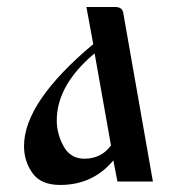

<svg xmlns="http://www.w3.org/2000/svg" viewBox="-20 -520 502 550"><path d="M48.8 -101.6Q48.8 -227.5 247.1 -393.6L227.5 -500H309.6Q330.1 -500 333 -483.4L418 0H316.4L304.7 -60.5Q246.1 9.8 152.3 9.8Q96.7 9.8 72.8 -24.4Q48.8 -58.6 48.8 -101.6ZM142.6 -174.8Q142.6 -136.7 162.1 -101.1Q181.6 -65.4 221.7 -65.4Q270.5 -65.4 297.9 -103.5L251 -367.2Q142.6 -276.4 142.6 -174.8Z"/></svg>

Font: TriodPostnaja
Style: Medium
Weight: 500
Version: 20110805